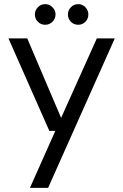

<svg xmlns="http://www.w3.org/2000/svg" viewBox="-20 -690 596 930"><path d="M125 220 248 -56H219L21 -504H112L276 -119L449 -504H536L213 220ZM199 -570Q178 -570 163.5 -584.5Q149 -599 149 -620Q149 -640 163.5 -655Q178 -670 199 -670Q219 -670 234 -655Q249 -640 249 -620Q249 -599 234 -584.5Q219 -570 199 -570ZM359 -570Q338 -570 323.5 -584.5Q309 -599 309 -620Q309 -640 323.5 -655Q338 -670 359 -670Q379 -670 393.5 -655Q408 -640 408 -620Q408 -599 393.5 -584.5Q379 -570 359 -570Z"/></svg>

Font: DM Sans
Style: Regular
Weight: 400
Designer: Colophon Foundry, Jonny Pinhorn
Foundry: Colophon Foundry
Version: Version 4.004; ttfautohint (v1.8.4.7-5d5b)